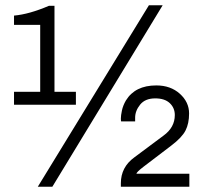

<svg xmlns="http://www.w3.org/2000/svg" viewBox="-20 -706 766 726"><path d="M178 0H123L543 -686H595ZM186 -359H267V-310H33V-359H132V-612H33V-647Q90 -652 165 -684H186ZM695 -277Q695 -239 681.5 -212.5Q668 -186 627 -155L522 -75Q496 -55 496 -49H696V0H437V-13Q437 -74 488 -111L598 -193Q641 -224 641 -271Q641 -298 622 -316Q603 -334 567 -334Q529 -334 510 -310.5Q491 -287 491 -261V-247H438Q437 -250 437 -258Q437 -269 441 -288Q445 -307 456 -326Q491 -383 571 -383Q625 -383 660 -351.5Q695 -320 695 -277Z"/></svg>

Font: Chivo
Style: Regular
Weight: 400
Designer: Hector Gatti
Foundry: Omnibus-Type
Version: Version 1.003